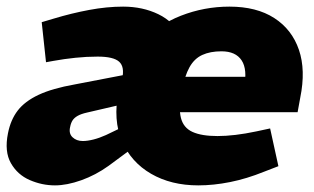

<svg xmlns="http://www.w3.org/2000/svg" viewBox="-32 -551 948 580"><path d="M134 9Q95 9 58 -7Q21 -23 1 -58Q-19 -93 -8 -148Q0 -189 21.5 -217Q43 -245 84.5 -264.5Q126 -284 194 -296L350 -326L330 -234L231 -211Q213 -207 202.5 -201Q192 -195 187 -187Q182 -179 180 -168Q175 -148 187 -136.5Q199 -125 218 -125Q232 -125 250 -129.5Q268 -134 288 -143L338 -167L369 -104L296 -50Q257 -22 213.5 -6.5Q170 9 134 9ZM323 -239 337 -313Q345 -349 328 -364.5Q311 -380 263 -380Q230 -380 196 -376.5Q162 -373 129 -367L107 -363L94 -484L131 -495Q184 -511 237.5 -521Q291 -531 340 -531Q399 -531 446.5 -508Q494 -485 516.5 -438.5Q539 -392 526 -321L512 -250ZM567 9Q485 9 424.5 -26Q364 -61 336.5 -124.5Q309 -188 326 -275Q343 -364 393.5 -420Q444 -476 514.5 -503.5Q585 -531 661 -531Q743 -531 796.5 -496.5Q850 -462 871 -400.5Q892 -339 875 -256L867 -212H462L482 -319H749L705 -287Q716 -341 698 -368.5Q680 -396 637 -396Q603 -396 579 -385Q555 -374 540.5 -348Q526 -322 517 -277Q507 -225 514.5 -195Q522 -165 549.5 -152.5Q577 -140 625 -140Q650 -140 679.5 -143.5Q709 -147 742 -154L784 -163L809 -49L765 -32Q713 -11 663 -1Q613 9 567 9Z"/></svg>

Font: REM ExtraBold
Style: Italic
Weight: 800
Italic angle: -11°
Designer: Octavio Pardo
Foundry: Ashler Design
Version: Version 1.005;gftools[0.9.28]